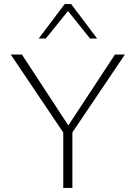

<svg xmlns="http://www.w3.org/2000/svg" viewBox="-20 -927 669 947"><path d="M301 -260 33 -658H88L331 -287ZM292 0V-289H337V0ZM329 -262 303 -287 547 -658H596ZM424 -737 308 -882 299 -907H331L459 -737ZM171 -737 299 -907H331L323 -882L206 -737Z"/></svg>

Font: Ysabeau Infant ExtraLight
Style: Regular
Weight: 250
Designer: Christian Thalmann (Catharsis Fonts)
Version: Version 2.001;gftools[0.9.30]; featfreeze: ss01,ss02,lnum